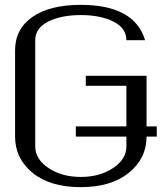

<svg xmlns="http://www.w3.org/2000/svg" viewBox="-20 -770 665 790"><path d="M625 -250V-208H583Q583 -118.2 510.3 -59.1Q437.5 0 312.5 0Q185.5 0 113.8 -59.1Q42 -118.2 42 -208V-562.5Q42 -650.4 113.3 -700.2Q184.6 -750 312.5 -750Q533.2 -750 577.1 -604.5H500Q500 -654.3 446.8 -681.2Q393.6 -708 312.5 -708Q231.4 -708 178.2 -681.2Q125 -654.3 125 -604.5V-167Q125 -115.2 179.7 -78.6Q234.4 -42 312.5 -42Q390.6 -42 445.3 -78.6Q500 -115.2 500 -167V-208H292V-250H500V-417H333V-458H583V-250Z"/></svg>

Font: okolaks
Style: Regular
Weight: 500
Version: Version 000.6.0